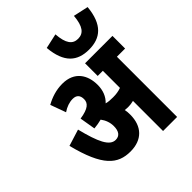

<svg xmlns="http://www.w3.org/2000/svg" viewBox="-236 -1015 1159 1159"><g transform="rotate(-45 343.5 -436.0)"><path d="M687 -851 591 -872C584 -789 558 -756 511 -756C465 -756 439 -789 433 -872L338 -851C350 -714 413 -663 512 -663C610 -663 674 -714 687 -851ZM410 -210C410 -226 409 -241 406 -253C415 -252 424 -251 434 -251C449 -251 465 -253 480 -257V0H600V-514H670V-622H436V-514H480V-368C458 -360 435 -357 411 -357C390 -357 370 -358 353 -363C383 -391 398 -430 398 -476C398 -559 356 -632 251 -632C199 -632 151 -616 110 -593L146 -494C174 -513 203 -523 231 -523C264 -523 279 -505 279 -473C279 -440 256 -416 181 -405L198 -304C221 -306 242 -310 262 -315C281 -290 291 -261 291 -231C291 -188 274 -164 240 -164C189 -164 157 -232 123 -369L17 -336C74 -109 146 -51 254 -51C353 -51 410 -110 410 -210Z"/></g></svg>

Font: Noto Sans Devanagari ExtraCondensed
Style: Bold
Weight: 700
Width: 2
Designer: Jelle Bosma - Monotype Design Team
Foundry: Monotype Imaging Inc.
Version: Version 2.004